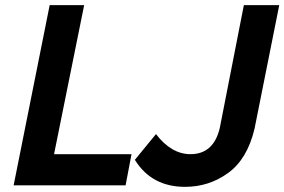

<svg xmlns="http://www.w3.org/2000/svg" viewBox="-20 -720 1105 746"><path d="M699 6Q569 6 504 -99L586 -199Q646 -121 720 -121Q810 -121 834 -223L927.5 -700H1065L969 -220Q941 -102 866.5 -48Q792 6 699 6ZM468 0H33L173 -700H307L190 -121H491Z"/></svg>

Font: Argentum Sans Medium
Style: Italic
Weight: 500
Italic angle: -11°
Designer: Julieta Ulanovsky (font), Cristiano Sobral (main changes and remaster)
Foundry: Julieta Ulanovsky (font), Cristiano Sobral (main changes and remaster)
Version: Version 2.007;June 15, 2022;FontCreator 14.0.0.2814 64-bit; 